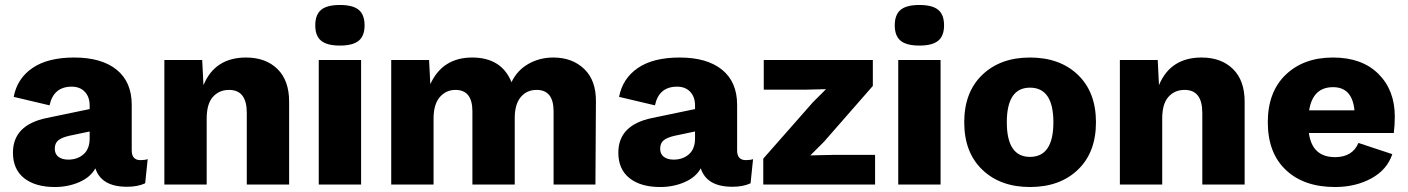

<svg xmlns="http://www.w3.org/2000/svg" viewBox="-20 -741 5655 771"><path d="M544 -98Q562 -98 573 -102L563 -5Q533 9 490 9Q387 9 363 -65Q343 -29 298 -9.5Q253 10 200 10Q122 10 77 -25.5Q32 -61 32 -128Q32 -239 167 -267L340 -303V-317Q340 -352 320.5 -372.5Q301 -393 268 -393Q195 -393 179 -318L35 -352Q49 -426 110.5 -468Q172 -510 278 -510Q388 -510 448.5 -461Q509 -412 509 -320V-137Q509 -98 544 -98ZM254 -100Q291 -100 315.5 -121.5Q340 -143 340 -185V-213L259 -196Q228 -189 214 -177.5Q200 -166 200 -144Q200 -122 215 -111Q230 -100 254 -100Z M968 -510Q1047 -510 1094 -464Q1141 -418 1141 -333V0H971V-288Q971 -380 900 -380Q860 -380 835 -352Q810 -324 810 -265V0H640V-500H792L797 -399Q843 -510 968 -510Z M1246 -639Q1246 -682 1269.5 -701.5Q1293 -721 1345 -721Q1397 -721 1420.5 -701.5Q1444 -682 1444 -639Q1444 -597 1420.5 -577.5Q1397 -558 1345 -558Q1293 -558 1269.5 -577.5Q1246 -597 1246 -639ZM1430 -500V0H1260V-500Z M1551 0V-500H1703L1708 -403Q1757 -510 1876 -510Q1994 -510 2034 -411Q2057 -459 2102 -484.5Q2147 -510 2202 -510Q2278 -510 2326 -464Q2374 -418 2373 -333L2371 0H2203V-294Q2203 -380 2135 -380Q2095 -380 2071 -351Q2047 -322 2047 -267V0H1877V-294Q1877 -380 1809 -380Q1771 -380 1746 -351Q1721 -322 1721 -264V0Z M2975 -98Q2993 -98 3004 -102L2994 -5Q2964 9 2921 9Q2818 9 2794 -65Q2774 -29 2729 -9.5Q2684 10 2631 10Q2553 10 2508 -25.5Q2463 -61 2463 -128Q2463 -239 2598 -267L2771 -303V-317Q2771 -352 2751.5 -372.5Q2732 -393 2699 -393Q2626 -393 2610 -318L2466 -352Q2480 -426 2541.5 -468Q2603 -510 2709 -510Q2819 -510 2879.5 -461Q2940 -412 2940 -320V-137Q2940 -98 2975 -98ZM2685 -100Q2722 -100 2746.5 -121.5Q2771 -143 2771 -185V-213L2690 -196Q2659 -189 2645 -177.5Q2631 -166 2631 -144Q2631 -122 2646 -111Q2661 -100 2685 -100Z M3045 0V-104L3244 -330L3297 -383L3218 -381H3047V-500H3485V-396L3289 -172L3234 -117L3322 -119H3494V0Z M3573 -639Q3573 -682 3596.5 -701.5Q3620 -721 3672 -721Q3724 -721 3747.5 -701.5Q3771 -682 3771 -639Q3771 -597 3747.5 -577.5Q3724 -558 3672 -558Q3620 -558 3596.5 -577.5Q3573 -597 3573 -639ZM3757 -500V0H3587V-500Z M4116 -510Q4236 -510 4308.5 -440.5Q4381 -371 4381 -250Q4381 -129 4308.5 -59.5Q4236 10 4116 10Q3997 10 3924.5 -59.5Q3852 -129 3852 -250Q3852 -371 3924.5 -440.5Q3997 -510 4116 -510ZM4116 -389Q4023 -389 4023 -250Q4023 -111 4116 -111Q4210 -111 4210 -250Q4210 -389 4116 -389Z M4805 -510Q4884 -510 4931 -464Q4978 -418 4978 -333V0H4808V-288Q4808 -380 4737 -380Q4697 -380 4672 -352Q4647 -324 4647 -265V0H4477V-500H4629L4634 -399Q4680 -510 4805 -510Z M5581 -273Q5581 -239 5577 -207H5236Q5249 -110 5341 -110Q5411 -110 5435 -167L5571 -122Q5550 -59 5486.5 -24.5Q5423 10 5341 10Q5216 10 5143.5 -58.5Q5071 -127 5071 -250Q5071 -372 5143 -441Q5215 -510 5333 -510Q5449 -510 5515 -444.5Q5581 -379 5581 -273ZM5333 -391Q5252 -391 5237 -298H5419Q5410 -391 5333 -391Z"/></svg>

Font: Elaine Sans
Style: Bold
Weight: 700
Designer: Wei Huang
Foundry: Wei Huang
Version: Version 2.001;December 24, 2019;FontCreator 12.0.0.2547 64-b